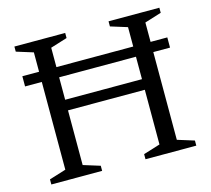

<svg xmlns="http://www.w3.org/2000/svg" viewBox="-98 -793 998 909"><g transform="rotate(-15 400.5 -338.0)"><path d="M212.5 -50.5 294.5 -25V0H45.5V-25L127.5 -50.5V-625.5L45.5 -651V-676H294.5V-651L212.5 -625.5ZM674 -50.5 756 -25V0H507V-25L589 -50.5V-625.5L507 -651V-676H756V-651L674 -625.5ZM45.5 -480.5V-530.5H756V-480.5ZM160 -318.5V-370.5H641V-318.5Z"/></g></svg>

Font: Newsreader 16pt 16pt
Style: Regular
Weight: 400
Version: Version 1.003